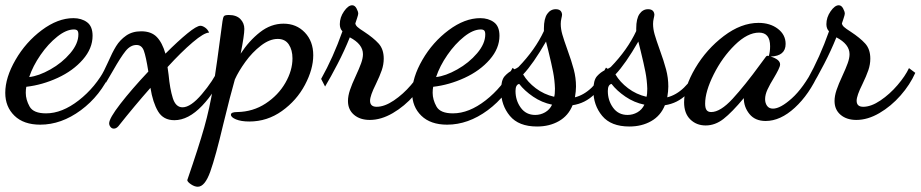

<svg xmlns="http://www.w3.org/2000/svg" viewBox="-37 -430 3500 730"><path d="M-17 -77Q-17 -135 22 -202.5Q61 -270 122 -315.5Q183 -361 242 -361Q273 -361 294 -345.5Q315 -330 315 -294Q315 -246 278 -203.5Q241 -161 182.5 -134Q124 -107 63 -100Q61 -90 61 -77Q61 -51 75.5 -25Q90 1 138 1Q199 1 262.5 -48.5Q326 -98 365 -172L385 -156Q345 -66 270.5 -11Q196 44 116 44Q53 44 18 10Q-17 -24 -17 -77ZM261 -299Q261 -310 257 -314Q253 -318 244 -318Q215 -318 180.5 -290.5Q146 -263 117 -221Q88 -179 74 -137Q110 -141 154.5 -166Q199 -191 230 -227.5Q261 -264 261 -299Z M378 39Q378 20 420.5 -35Q463 -90 527 -158Q518 -215 510 -237Q502 -259 482 -259Q459 -259 440.5 -236Q422 -213 393 -162L366 -116L349 -144Q356 -155 373 -192Q390 -231 404.5 -254.5Q419 -278 442.5 -294.5Q466 -311 500 -311Q538 -311 559 -289.5Q580 -268 592 -226Q640 -274 675.5 -303Q711 -332 725 -332Q733 -332 743 -325Q753 -318 758 -306Q739 -306 695.5 -269Q652 -232 600 -175Q604 -148 604 -146Q609 -92 620 -57Q631 -22 657 -22Q688 -22 730.5 -72Q773 -122 796 -171L812 -156Q784 -83 731.5 -28Q679 27 626 27Q584 27 564 -6.5Q544 -40 535 -96Q474 -27 413 50Q405 59 396 59Q388 59 383 52.5Q378 46 378 39Z M675 255Q719 127 739.5 54.5Q760 -18 773.5 -99.5Q787 -181 809 -350Q811 -364 814.5 -368.5Q818 -373 833 -373Q862 -373 877 -357.5Q892 -342 892 -320Q892 -296 878 -226Q910 -275 951.5 -307.5Q993 -340 1041 -340Q1090 -340 1122 -306.5Q1154 -273 1154 -220Q1154 -167 1122.5 -107.5Q1091 -48 1035 -8Q979 32 911 32Q880 32 860.5 24Q841 16 841 6Q841 -4 865 -4Q925 -5 973 -36.5Q1021 -68 1048 -115Q1075 -162 1075 -208Q1075 -240 1061 -261Q1047 -282 1019 -282Q988 -282 955 -256.5Q922 -231 896 -195Q870 -159 856 -128Q839 -69 812 42Q783 165 762.5 222.5Q742 280 715 280Q703 280 689.5 271Q676 262 675 255Z M1286 -46Q1286 -65 1293.5 -87.5Q1301 -110 1316 -142Q1329 -170 1336 -189.5Q1343 -209 1343 -224Q1343 -262 1293 -288Q1273 -238 1246.5 -187Q1220 -136 1199 -101L1184 -130Q1230 -212 1265 -311Q1255 -321 1255 -338Q1255 -364 1271 -387Q1287 -410 1302 -410Q1312 -410 1318.5 -398Q1325 -386 1325 -378Q1325 -374 1320.5 -360.5Q1316 -347 1314 -341Q1315 -334 1322 -327.5Q1329 -321 1348 -309Q1383 -286 1402.5 -264.5Q1422 -243 1422 -207Q1422 -185 1414.5 -163Q1407 -141 1392 -110Q1370 -66 1370 -47Q1370 -24 1395 -24Q1425 -24 1460.5 -48Q1496 -72 1525.5 -106.5Q1555 -141 1569 -171L1593 -153Q1573 -108 1537 -67Q1501 -26 1456.5 0Q1412 26 1369 26Q1332 26 1309 6.5Q1286 -13 1286 -46Z M1530 -77Q1530 -135 1569 -202.5Q1608 -270 1669 -315.5Q1730 -361 1789 -361Q1820 -361 1841 -345.5Q1862 -330 1862 -294Q1862 -246 1825 -203.5Q1788 -161 1729.5 -134Q1671 -107 1610 -100Q1608 -90 1608 -77Q1608 -51 1622.5 -25Q1637 1 1685 1Q1746 1 1809.5 -48.5Q1873 -98 1912 -172L1932 -156Q1892 -66 1817.5 -11Q1743 44 1663 44Q1600 44 1565 10Q1530 -24 1530 -77ZM1808 -299Q1808 -310 1804 -314Q1800 -318 1791 -318Q1762 -318 1727.5 -290.5Q1693 -263 1664 -221Q1635 -179 1621 -137Q1657 -141 1701.5 -166Q1746 -191 1777 -227.5Q1808 -264 1808 -299Z M1868 -86Q1868 -125 1882 -140.5Q1896 -156 1913.5 -164Q1931 -172 1934 -175Q1998 -241 2031 -312V-322Q2031 -359 2043.5 -377Q2056 -395 2076 -395Q2098 -395 2100 -375Q2100 -370 2097.5 -360Q2095 -350 2095 -339Q2095 -320 2101 -299Q2107 -278 2120 -242Q2136 -198 2144.5 -166Q2153 -134 2153 -101Q2153 -84 2149 -60Q2217 -77 2267 -173L2279 -164Q2259 -107 2223.5 -72Q2188 -37 2140 -30Q2124 10 2088 30.5Q2052 51 2005 51Q1935 51 1901.5 10.5Q1868 -30 1868 -86ZM2073 -93Q2072 -125 2066 -156Q2060 -187 2048 -236L2039 -272Q1990 -187 1952 -147Q1969 -118 2000 -94.5Q2031 -71 2070 -62Q2073 -71 2073 -93ZM2062 -32Q2023 -40 1990 -62.5Q1957 -85 1937 -111Q1923 -108 1923 -84Q1923 -48 1943 -20.5Q1963 7 1998 7Q2018 7 2035.5 -3Q2053 -13 2062 -32Z M2219 -86Q2219 -125 2233 -140.5Q2247 -156 2264.5 -164Q2282 -172 2285 -175Q2349 -241 2382 -312V-322Q2382 -359 2394.5 -377Q2407 -395 2427 -395Q2449 -395 2451 -375Q2451 -370 2448.5 -360Q2446 -350 2446 -339Q2446 -320 2452 -299Q2458 -278 2471 -242Q2487 -198 2495.5 -166Q2504 -134 2504 -101Q2504 -84 2500 -60Q2568 -77 2618 -173L2630 -164Q2610 -107 2574.5 -72Q2539 -37 2491 -30Q2475 10 2439 30.5Q2403 51 2356 51Q2286 51 2252.5 10.5Q2219 -30 2219 -86ZM2424 -93Q2423 -125 2417 -156Q2411 -187 2399 -236L2390 -272Q2341 -187 2303 -147Q2320 -118 2351 -94.5Q2382 -71 2421 -62Q2424 -71 2424 -93ZM2413 -32Q2374 -40 2341 -62.5Q2308 -85 2288 -111Q2274 -108 2274 -84Q2274 -48 2294 -20.5Q2314 7 2349 7Q2369 7 2386.5 -3Q2404 -13 2413 -32Z M2564 -41Q2564 -99 2606.5 -171Q2649 -243 2715 -293Q2781 -343 2847 -343Q2891 -343 2920.5 -320.5Q2950 -298 2950 -263Q2950 -217 2893 -215Q2929 -204 2929 -185Q2929 -178 2922 -164Q2915 -150 2906 -135Q2890 -109 2881 -89.5Q2872 -70 2872 -53Q2872 -38 2879.5 -27.5Q2887 -17 2902 -17Q2930 -17 2973.5 -56Q3017 -95 3058 -173L3077 -154Q3040 -71 2985 -20.5Q2930 30 2874 30Q2834 30 2812.5 3.5Q2791 -23 2791 -57Q2746 -3 2714 22Q2682 47 2646 47Q2611 47 2587.5 24Q2564 1 2564 -41ZM2854 -186 2874 -213Q2877 -218 2882 -218L2886 -217Q2891 -233 2891 -254Q2891 -306 2849 -306Q2805 -306 2757 -259Q2709 -212 2676.5 -147Q2644 -82 2644 -36Q2644 -19 2649.5 -11.5Q2655 -4 2667 -4Q2702 -4 2748.5 -54.5Q2795 -105 2854 -186Z M3136 -46Q3136 -65 3143.5 -87.5Q3151 -110 3166 -142Q3179 -170 3186 -189.5Q3193 -209 3193 -224Q3193 -262 3143 -288Q3123 -238 3096.5 -187Q3070 -136 3049 -101L3034 -130Q3080 -212 3115 -311Q3105 -321 3105 -338Q3105 -364 3121 -387Q3137 -410 3152 -410Q3162 -410 3168.5 -398Q3175 -386 3175 -378Q3175 -374 3170.5 -360.5Q3166 -347 3164 -341Q3165 -334 3172 -327.5Q3179 -321 3198 -309Q3233 -286 3252.5 -264.5Q3272 -243 3272 -207Q3272 -185 3264.5 -163Q3257 -141 3242 -110Q3220 -66 3220 -47Q3220 -24 3245 -24Q3275 -24 3310.5 -48Q3346 -72 3375.5 -106.5Q3405 -141 3419 -171L3443 -153Q3423 -108 3387 -67Q3351 -26 3306.5 0Q3262 26 3219 26Q3182 26 3159 6.5Q3136 -13 3136 -46Z"/></svg>

Font: Dancing Script
Style: Bold
Weight: 700
Designer: Pablo Impallari
Foundry: Pablo Impallari
Version: Version 2.000